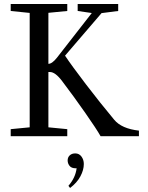

<svg xmlns="http://www.w3.org/2000/svg" viewBox="-20 -683 741 963"><path d="M33.7 0V-35.2L128.9 -44.4V-618.2L33.7 -627.9V-663.1H317.4V-627.9L222.7 -618.7V-362.8Q241.2 -362.8 265.6 -393.6L440.4 -617.7L369.6 -627.9V-663.1H572.8V-627.9L489.3 -617.2L306.2 -403.8Q339.4 -354 410.6 -260.7Q481.9 -167.5 552.7 -82.5Q589.8 -37.6 676.8 -27.8V0H484.4Q465.3 -34.2 408.4 -115.7Q351.6 -197.3 291.5 -276.4Q257.3 -321.8 230.5 -321.8H222.7V-44.4L317.4 -35.2V0ZM331.5 259.8 323.2 249Q358.4 208.5 364.3 161.1H359.9Q338.4 161.1 328.9 148.9Q319.3 136.7 319.3 121.6Q319.3 106 329.8 96.2Q340.3 86.4 357.4 86.4Q377 86.4 388.7 102.3Q400.4 118.2 400.4 139.6Q400.4 169.4 383.3 201.4Q366.2 233.4 331.5 259.8Z"/></svg>

Font: Elstob 8pt
Style: Regular
Weight: 400
Designer: Peter S. Baker
Version: Version 1.015